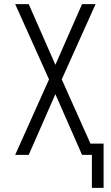

<svg xmlns="http://www.w3.org/2000/svg" viewBox="-20 -755 540 936"><path d="M485 161H428V0H380L250 -296L120 0H54L219 -368L54 -735H120L250 -439L380 -735H446L281 -368L421 -55H485Z"/></svg>

Font: Iosevka Light
Style: Regular
Weight: 300
Monospace: yes
Designer: Belleve Invis
Foundry: Belleve Invis
Version: Version 32.5.0; ttfautohint (v1.8.4)